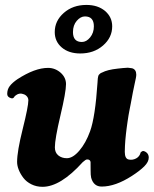

<svg xmlns="http://www.w3.org/2000/svg" viewBox="-20 -738 614 767"><path d="M325.2 -718.3Q371.1 -718.3 399.7 -694.1Q428.2 -669.9 428.2 -632.8Q428.2 -587.9 391.6 -556.2Q355 -524.4 300.8 -524.4Q254.9 -524.4 226.8 -548.3Q198.7 -572.3 198.7 -609.9Q198.7 -654.8 234.9 -686.5Q271 -718.3 325.2 -718.3ZM271.5 -609.9Q271.5 -570.3 307.1 -570.3Q325.2 -570.3 340.1 -588.6Q355 -606.9 355 -632.8Q355 -672.4 319.3 -672.4Q301.8 -672.4 286.6 -654.8Q271.5 -637.2 271.5 -609.9ZM149.9 8.3Q125.5 8.3 105.5 -1.7Q85.4 -11.7 73.5 -27.3Q61.5 -43 54.9 -59.6Q48.3 -76.2 48.3 -91.3Q48.3 -133.3 70.8 -223.1Q93.3 -313 93.3 -337.4Q93.3 -348.6 84 -356.4Q77.6 -361.8 66.9 -363.8Q57.1 -365.2 48.1 -360.4Q39.1 -355.5 36.1 -349.6Q31.7 -342.8 22.9 -346.2Q8.8 -350.6 8.8 -362.8Q8.8 -380.9 19 -394.3Q29.3 -407.7 49.3 -421.4Q119.1 -466.8 171.9 -466.8Q200.7 -466.8 223.1 -446.8Q243.7 -427.7 243.7 -401.9Q243.7 -370.6 221.4 -276.6Q199.2 -182.6 199.2 -149.4Q199.2 -128.4 212.9 -117.2Q226.6 -106 247.1 -106Q271 -106 296.9 -136.2Q322.8 -166.5 339.8 -213.4Q360.4 -270 369.6 -408.7Q369.6 -411.1 370.1 -417Q370.6 -422.9 370.8 -425.3Q371.1 -427.7 372.1 -432.1Q373 -436.5 374.8 -439Q376.5 -441.4 379.9 -444.1Q383.3 -446.8 387.7 -448.2Q408.7 -459.5 450.2 -463.9Q454.6 -464.4 470.7 -466.1Q486.8 -467.8 490.7 -467.5Q494.6 -467.3 507.8 -465.3Q524.4 -460.4 524.4 -439.5Q524.4 -434.6 522.7 -425.8Q521 -417 517.3 -400.4Q513.7 -383.8 510.7 -368.7Q510.3 -365.7 506.8 -347.7Q503.4 -329.6 502.4 -324.2Q501.5 -318.8 498 -301.8Q494.6 -284.7 493.4 -276.9Q492.2 -269 489.7 -252.9Q487.3 -236.8 486.1 -227.3Q484.9 -217.8 483.2 -203.4Q481.4 -189 480.7 -178.2Q480 -167.5 479.2 -155Q478.5 -142.6 478.5 -131.3Q478.5 -103 495.1 -100.6Q509.8 -97.7 523.9 -105.2Q538.1 -112.8 542 -129.4Q547.4 -134.8 552.7 -134.8Q561 -133.3 567.6 -126.5Q574.2 -119.6 574.2 -108.4Q574.2 -91.3 556.4 -73.5Q538.6 -55.7 506.8 -35.2Q440.9 7.3 386.2 7.3Q354 7.3 344.2 -27.8Q341.8 -38.6 342 -57.6Q342.3 -76.7 341.8 -90.8Q340.3 -101.1 328.1 -101.1Q322.3 -101.1 310.5 -90.3Q221.7 8.3 149.9 8.3Z"/></svg>

Font: Cooper*
Style: Bold Italic
Weight: 700
Italic angle: -7°
Designer: Owen Earl
Foundry: indestructible type*
Version: Version 0.001